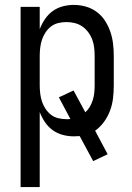

<svg xmlns="http://www.w3.org/2000/svg" viewBox="-20 -548 540 783"><path d="M64 215V-520H142V-429Q150 -450 163 -469.5Q176 -489 194.5 -502.5Q213 -516 235.5 -522Q258 -528 281 -528Q306 -528 330.5 -521Q355 -514 375 -499Q395 -484 408.5 -463Q422 -442 430 -418.5Q438 -395 441 -370Q444 -345 444 -320V-200Q444 -174 441 -148Q438 -122 429 -97.5Q420 -73 404.5 -51.5Q389 -30 368 -15L419 81L360 109L305 7Q299 7 293 7.5Q287 8 281 8Q258 8 235.5 2Q213 -4 194.5 -17.5Q176 -31 163 -50.5Q150 -70 142 -91V215ZM251 -62Q255 -62 259 -62Q263 -62 267 -63L220 -151L280 -179L328 -90Q339 -100 346.5 -113Q354 -126 358.5 -140.5Q363 -155 364.5 -170Q366 -185 366 -200V-320Q366 -337 364 -354Q362 -371 356 -387Q350 -403 339.5 -417Q329 -431 315 -440.5Q301 -450 284.5 -454Q268 -458 251 -458Q234 -458 217.5 -454Q201 -450 188 -440Q175 -430 165.5 -415.5Q156 -401 151 -385.5Q146 -370 144 -353.5Q142 -337 142 -320V-200Q142 -183 144 -166.5Q146 -150 151 -134.5Q156 -119 165.5 -104.5Q175 -90 188 -80Q201 -70 217.5 -66Q234 -62 251 -62Z"/></svg>

Font: Iosevka Term SS14
Style: Regular
Weight: 400
Monospace: yes
Designer: Belleve Invis
Foundry: Belleve Invis
Version: Version 24.1.1; ttfautohint (v1.8.4)